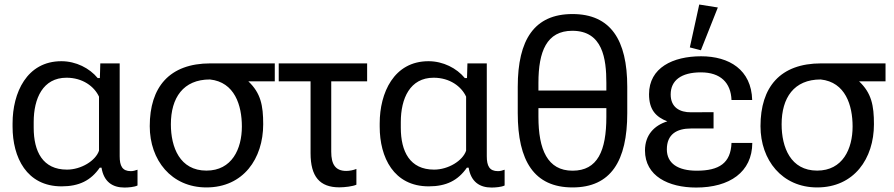

<svg xmlns="http://www.w3.org/2000/svg" viewBox="-20 -822 3992 857"><path d="M254.9 9.8C333.5 9.8 385.7 -16.6 425.3 -73.7H433.1C443.4 -10.3 482.4 15.1 535.2 15.1C551.3 15.1 579.6 13.2 593.8 5.9V-64.5C583.5 -60.5 573.7 -58.1 564 -58.1C525.9 -58.1 514.2 -81.5 514.2 -124.5V-539.1H427.7L425.8 -473.6H416C379.9 -517.6 319.3 -548.8 253.9 -548.8C99.1 -548.8 36.1 -407.2 36.1 -271.5V-256.3C36.1 -119.6 98.6 9.8 254.9 9.8ZM278.8 -64.9C170.9 -64.9 130.4 -145.5 130.4 -252V-277.3C130.4 -382.8 171.4 -475.1 276.9 -475.1C349.1 -475.1 400.9 -436 421.9 -390.6V-149.4C406.7 -104.5 342.3 -64.9 278.8 -64.9Z M901.4 14.6C1065.9 14.6 1154.8 -113.8 1154.8 -267.6C1154.8 -351.1 1144 -406.7 1088.4 -459H1206.5V-539.1H919.4C735.8 -539.1 648.4 -433.1 648.4 -258.8C648.4 -107.4 744.6 14.6 901.4 14.6ZM901.4 -60.5C782.7 -60.5 742.7 -164.6 742.7 -267.1C742.7 -385.7 797.9 -467.3 917 -467.3C1027.8 -455.6 1059.6 -351.6 1059.6 -257.3C1059.6 -157.2 1015.1 -60.5 901.4 -60.5Z M1224.1 -459H1366.2V-138.2C1366.2 -33.7 1407.2 14.2 1494.6 14.2C1519 14.2 1555.2 9.8 1570.8 2.4V-67.9C1557.1 -62.5 1541 -59.1 1525.4 -59.1C1476.6 -59.1 1458.5 -89.4 1458.5 -144.5V-459H1618.7V-539.1H1224.1Z M1893.6 9.8C1972.2 9.8 2024.4 -16.6 2064 -73.7H2071.8C2082 -10.3 2121.1 15.1 2173.8 15.1C2189.9 15.1 2218.3 13.2 2232.4 5.9V-64.5C2222.2 -60.5 2212.4 -58.1 2202.6 -58.1C2164.6 -58.1 2152.8 -81.5 2152.8 -124.5V-539.1H2066.4L2064.5 -473.6H2054.7C2018.6 -517.6 1958 -548.8 1892.6 -548.8C1737.8 -548.8 1674.8 -407.2 1674.8 -271.5V-256.3C1674.8 -119.6 1737.3 9.8 1893.6 9.8ZM1917.5 -64.9C1809.6 -64.9 1769 -145.5 1769 -252V-277.3C1769 -382.8 1810.1 -475.1 1915.5 -475.1C1987.8 -475.1 2039.6 -436 2060.5 -390.6V-149.4C2045.4 -104.5 1981 -64.9 1917.5 -64.9Z M2535.6 14.6C2707 14.6 2779.8 -104 2779.8 -316.9V-434.6C2779.8 -644.5 2705.1 -759.3 2535.2 -759.3C2365.2 -759.3 2291 -645 2291 -434.6V-316.9C2291 -103.5 2364.3 14.6 2535.6 14.6ZM2535.6 -60.1C2423.8 -60.1 2383.3 -154.3 2383.3 -300.8V-339.4H2686.5V-300.8C2686.5 -148.9 2647.5 -60.1 2535.6 -60.1ZM2383.3 -418V-452.1C2383.3 -592.3 2419.9 -684.6 2534.7 -684.6C2670.4 -684.6 2686.5 -559.6 2686.5 -452.1V-418Z M3087.4 15.1C3236.3 15.1 3337.4 -53.7 3337.9 -184.1H3245.1C3241.7 -94.2 3190.4 -60.1 3089.8 -60.1C3005.9 -60.1 2956.5 -92.8 2956.5 -155.3C2956.5 -222.2 3000 -248.5 3064.5 -248.5H3165V-321.3L3064.5 -320.8C3014.6 -320.3 2973.6 -342.3 2973.6 -400.4C2973.6 -462.9 3020.5 -499 3108.4 -499C3196.3 -499 3242.2 -452.6 3245.1 -375.5H3337.4C3334 -510.7 3234.9 -570.8 3109.4 -570.8C2983.9 -570.8 2877 -520 2877 -401.4C2877 -332.5 2907.2 -300.3 2958.5 -280.3C2900.4 -262.2 2858.9 -219.7 2858.9 -150.4C2858.9 -36.1 2963.9 15.1 3087.4 15.1ZM3108.4 -597.7 3184.1 -788.6 3101.1 -801.8 3059.1 -610.4Z M3627.4 14.6C3792 14.6 3880.9 -113.8 3880.9 -267.6C3880.9 -351.1 3870.1 -406.7 3814.5 -459H3932.6V-539.1H3645.5C3461.9 -539.1 3374.5 -433.1 3374.5 -258.8C3374.5 -107.4 3470.7 14.6 3627.4 14.6ZM3627.4 -60.5C3508.8 -60.5 3468.8 -164.6 3468.8 -267.1C3468.8 -385.7 3523.9 -467.3 3643.1 -467.3C3753.9 -455.6 3785.6 -351.6 3785.6 -257.3C3785.6 -157.2 3741.2 -60.5 3627.4 -60.5Z"/></svg>

Font: Winston
Style: Regular
Weight: 400
Designer: Vernon Adams, Kim Jin-seong, David Berlow, Cristiano Sobral
Foundry: The Winston Project Authors
Version: Version 3.004